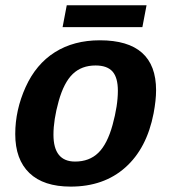

<svg xmlns="http://www.w3.org/2000/svg" viewBox="-20 -689 640 719"><path d="M244.6 9.8Q143.1 9.8 90.1 -41Q37.1 -91.8 37.1 -187Q37.1 -276.9 75.9 -362.8Q114.7 -448.7 185.5 -493.4Q256.3 -538.1 354 -538.1Q564.5 -538.1 564.5 -351.1Q564.5 -314 555.2 -264.6Q529.8 -133.3 449.2 -61.8Q368.7 9.8 244.6 9.8ZM421.4 -349.1Q421.4 -398.4 401.4 -421.1Q381.3 -443.8 337.9 -443.8Q285.6 -443.8 252.4 -411.9Q219.2 -379.9 199.7 -310.1Q180.2 -240.2 180.2 -184.6Q180.2 -84 261.2 -84Q314.5 -84 348.1 -116.7Q381.8 -149.4 401.6 -221.4Q421.4 -293.5 421.4 -349.1ZM230 -669.4H528.8L513.2 -587.4H214.4Z"/></svg>

Font: Cousine
Style: Bold Italic
Weight: 700
Italic angle: -12°
Monospace: yes
Designer: Steve Matteson
Foundry: Ascender Corporation
Version: Version 1.20